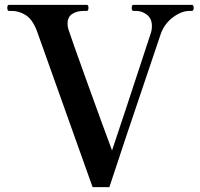

<svg xmlns="http://www.w3.org/2000/svg" viewBox="-20 -757 823 790"><path d="M131 -632Q113 -678 85.5 -695Q58 -712 30 -712H17Q10 -712 10 -725Q10 -737 17 -737H337Q344 -737 344 -725Q344 -712 337 -712H324Q296 -712 277 -699.5Q258 -687 258 -660Q258 -645 263 -632Q271 -606 336 -425.5Q401 -245 441 -138Q498 -309 498 -309Q597 -608 600 -619Q605 -633 605 -650Q605 -680 585 -696Q565 -712 540 -712H529Q522 -712 522 -725Q522 -737 529 -737H769Q777 -737 777 -725Q777 -712 769 -712H759Q727 -712 692 -686Q657 -660 642 -619Q634 -597 501 -201L430 13H361Z"/></svg>

Font: Shippori Mincho
Style: Bold
Weight: 700
Designer: FONTDASU
Foundry: FONTDASU / Google Inc. / but / Adobe
Version: Version 3.110; ttfautohint (v1.8.3)